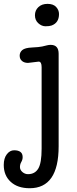

<svg xmlns="http://www.w3.org/2000/svg" viewBox="-55 -746 408 1013"><path d="M254.4 25.9Q254.4 247.1 101.6 247.1Q38.1 247.1 1.5 213.4Q-35.2 179.7 -35.2 124.5Q-35.2 88.9 -19 67.9Q-2.9 46.9 19.5 46.9Q64.5 46.9 64.5 83Q64.5 96.7 57.4 108.6Q50.3 120.6 50.3 135.5Q50.3 150.4 63.2 161.6Q76.2 172.9 92.8 172.9Q128.9 172.9 146.7 143.8Q164.6 114.7 164.6 38.6V-391.6Q164.6 -420.9 148.9 -420.9L92.8 -414.1Q73.2 -414.1 61 -424.3Q48.8 -434.6 48.8 -452.4Q48.8 -470.2 62.7 -481.9Q76.7 -493.7 113.8 -495.4Q150.9 -497.1 167.5 -500.7Q184.1 -504.4 192.9 -506.8Q201.7 -509.3 212.4 -509.3Q254.4 -509.3 254.4 -462.4ZM256.3 -671.9Q256.3 -625.5 216.8 -611.3Q205.6 -607.4 185.1 -607.4Q164.6 -607.4 147 -623.5Q129.4 -639.6 129.4 -665.5Q129.4 -691.4 147.5 -708.5Q165.5 -725.6 195.8 -725.6Q226.1 -725.6 241.2 -709.2Q256.3 -692.9 256.3 -671.9Z"/></svg>

Font: Oldenburg
Style: Regular
Weight: 400
Designer: Nicole Fally
Foundry: Nicole Fally
Version: Version 1.001